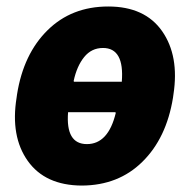

<svg xmlns="http://www.w3.org/2000/svg" viewBox="-20 -558 568 588"><path d="M188.5 -214.4Q180.7 -116.7 246.1 -116.7Q311.5 -116.7 334.5 -211.9L333.5 -214.4ZM353 -307.6Q361.3 -411.1 295.4 -411.1Q260.3 -411.1 237.8 -383.3Q215.3 -355.5 205.6 -310.1L206.5 -307.6ZM511.2 -269 509.8 -258.8Q489.7 -134.8 416 -62.5Q342.8 9.8 230.5 10.3Q118.2 9.8 64.9 -65.4Q11.7 -140.6 30.8 -258.8L32.2 -269Q51.8 -392.6 125.5 -465.3Q199.2 -538.1 311.5 -538.1Q423.8 -538.1 476.6 -462.4Q529.3 -386.7 511.2 -269Z"/></svg>

Font: Roboto-BlackItalic
Style: Italic
Weight: 900
Italic angle: -12°
Designer: Google
Version: Version 1.100141; 2013